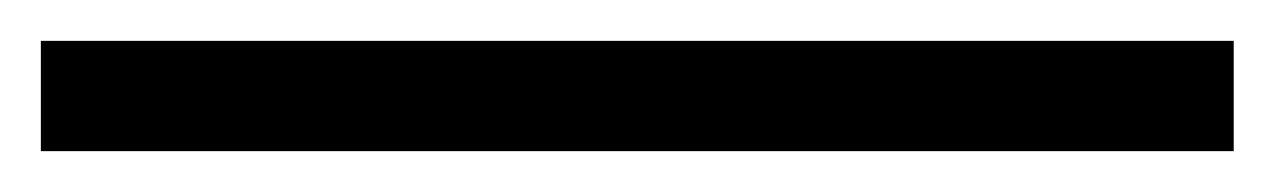

<svg xmlns="http://www.w3.org/2000/svg" viewBox="-20 50 624 94"><path d="M0 124V70H584V124Z"/></svg>

Font: Libre Bodoni
Style: Regular
Weight: 400
Designer: Pablo Impallari, Rodrigo Fuenzalida
Foundry: Impallari Type
Version: Version 2.005;gftools[0.9.23]